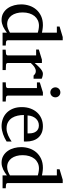

<svg xmlns="http://www.w3.org/2000/svg" viewBox="762 -1538 789 2352"><g transform="rotate(90 1156.0 -362.5)"><path d="M380.9 -431.2Q374.5 -433.1 364.5 -435.8Q354.5 -438.5 343 -440.7Q331.5 -442.9 319.1 -444.3Q306.6 -445.8 295.9 -445.8Q258.8 -445.8 228.5 -431.4Q198.2 -417 177 -390.9Q155.8 -364.7 144.3 -327.6Q132.8 -290.5 132.8 -245.1Q132.8 -204.1 142.6 -169.7Q152.3 -135.3 170.9 -109.9Q189.5 -84.5 216.3 -70.3Q243.2 -56.2 277.8 -56.2Q293 -56.2 307.1 -59.3Q321.3 -62.5 334.5 -67.6Q347.7 -72.8 359.4 -78.9Q371.1 -85 380.9 -90.8ZM380.9 0V-53.2Q363.8 -40 345.5 -28.1Q327.1 -16.1 307.9 -7.3Q288.6 1.5 268.3 6.8Q248 12.2 226.1 12.2Q175.8 12.2 139.4 -9.5Q103 -31.2 79.6 -65.7Q56.2 -100.1 45.2 -142.8Q34.2 -185.5 34.2 -228Q34.2 -278.8 49.8 -326.9Q65.4 -375 97.2 -412.1Q128.9 -449.2 176.8 -471.7Q224.6 -494.1 289.1 -494.1Q300.8 -494.1 314.5 -492.7Q328.1 -491.2 341.1 -489.5Q354 -487.8 364.5 -485.6Q375 -483.4 380.9 -481.9V-665H305.2V-698.2L434.1 -736.8H474.1V-64Q474.1 -54.7 480 -48.8Q485.8 -43 495.1 -42L538.1 -39.1V0Z M905.8 -379.9Q896 -391.1 883.3 -399.2Q870.6 -407.2 852.1 -407.2Q827.6 -407.2 802.7 -390.9Q777.8 -374.5 752 -345.2V-64Q752 -54.7 757.8 -48.8Q763.7 -43 772.9 -42L838.9 -39.1V0H588.9V-38.1L638.2 -42Q647 -43 653.1 -48.8Q659.2 -54.7 659.2 -64V-411.1H586.9V-443.8L710.9 -481.9H752V-393.1Q762.7 -404.8 778.1 -422.1Q793.5 -439.5 811 -455.6Q828.6 -471.7 847.4 -482.9Q866.2 -494.1 883.8 -494.1Q891.6 -494.1 900.4 -492.7Q909.2 -491.2 917.5 -489Q925.8 -486.8 932.9 -484.1Q939.9 -481.4 944.8 -479V-379.9Z M989.3 0V-39.1L1038.1 -42Q1047.4 -43 1053.2 -48.8Q1059.1 -54.7 1059.1 -64V-420.9H990.2V-456.1L1112.3 -494.1H1151.9V-64Q1151.9 -54.7 1158 -48.8Q1164.1 -43 1172.9 -42L1224.1 -39.1V0ZM1172.9 -647Q1172.9 -634.3 1168.2 -622.8Q1163.6 -611.3 1155.3 -603Q1147 -594.7 1136 -589.8Q1125 -585 1112.3 -585Q1099.6 -585 1088.1 -589.8Q1076.7 -594.7 1068.4 -603Q1060.1 -611.3 1055.2 -622.8Q1050.3 -634.3 1050.3 -647Q1050.3 -659.7 1055.2 -670.9Q1060.1 -682.1 1068.4 -690.4Q1076.7 -698.7 1088.1 -703.4Q1099.6 -708 1112.3 -708Q1125 -708 1136 -703.4Q1147 -698.7 1155.3 -690.4Q1163.6 -682.1 1168.2 -670.9Q1172.9 -659.7 1172.9 -647Z M1714.4 -49.8Q1693.4 -36.6 1670.7 -25.4Q1647.9 -14.2 1623.8 -5.9Q1599.6 2.4 1574.7 7.3Q1549.8 12.2 1524.4 12.2Q1479 12.2 1437 -3.2Q1395 -18.6 1363 -49.3Q1331.1 -80.1 1311.8 -126.7Q1292.5 -173.3 1292.5 -235.8Q1292.5 -294.4 1310.1 -342Q1327.6 -389.6 1358.9 -423.6Q1390.1 -457.5 1433.1 -475.8Q1476.1 -494.1 1527.3 -494.1Q1573.7 -494.1 1608.9 -478.8Q1644 -463.4 1667.5 -436.3Q1690.9 -409.2 1702.6 -371.3Q1714.4 -333.5 1714.4 -289.1V-275.9Q1714.4 -268.1 1713.4 -261.2H1389.2Q1389.2 -223.1 1397.2 -185.1Q1405.3 -147 1424.3 -116.7Q1443.4 -86.4 1475.6 -67.6Q1507.8 -48.8 1556.2 -48.8Q1577.6 -48.8 1598.6 -54.4Q1619.6 -60.1 1639.9 -68.8Q1660.2 -77.6 1678.7 -88.6Q1697.3 -99.6 1714.4 -110.8ZM1614.3 -328.1Q1614.3 -353 1608.4 -374.3Q1602.5 -395.5 1590.6 -411.1Q1578.6 -426.8 1560.3 -435.8Q1542 -444.8 1517.1 -444.8Q1492.2 -444.8 1470.7 -435.3Q1449.2 -425.8 1432.9 -407.7Q1416.5 -389.6 1406.5 -364Q1396.5 -338.4 1394.5 -306.2H1614.3Z M2129.4 -431.2Q2123 -433.1 2113 -435.8Q2103 -438.5 2091.6 -440.7Q2080.1 -442.9 2067.6 -444.3Q2055.2 -445.8 2044.4 -445.8Q2007.3 -445.8 1977.1 -431.4Q1946.8 -417 1925.5 -390.9Q1904.3 -364.7 1892.8 -327.6Q1881.3 -290.5 1881.3 -245.1Q1881.3 -204.1 1891.1 -169.7Q1900.9 -135.3 1919.4 -109.9Q1938 -84.5 1964.8 -70.3Q1991.7 -56.2 2026.4 -56.2Q2041.5 -56.2 2055.7 -59.3Q2069.8 -62.5 2083 -67.6Q2096.2 -72.8 2107.9 -78.9Q2119.6 -85 2129.4 -90.8ZM2129.4 0V-53.2Q2112.3 -40 2094 -28.1Q2075.7 -16.1 2056.4 -7.3Q2037.1 1.5 2016.8 6.8Q1996.6 12.2 1974.6 12.2Q1924.3 12.2 1887.9 -9.5Q1851.6 -31.2 1828.1 -65.7Q1804.7 -100.1 1793.7 -142.8Q1782.7 -185.5 1782.7 -228Q1782.7 -278.8 1798.3 -326.9Q1814 -375 1845.7 -412.1Q1877.4 -449.2 1925.3 -471.7Q1973.1 -494.1 2037.6 -494.1Q2049.3 -494.1 2063 -492.7Q2076.7 -491.2 2089.6 -489.5Q2102.5 -487.8 2113 -485.6Q2123.5 -483.4 2129.4 -481.9V-665H2053.7V-698.2L2182.6 -736.8H2222.7V-64Q2222.7 -54.7 2228.5 -48.8Q2234.4 -43 2243.7 -42L2286.6 -39.1V0Z"/></g></svg>

Font: BabelStone Ogham Pictish
Style: Regular
Weight: 400
Designer: Andrew West
Foundry: BabelStone
Version: Version 1.02 March 14, 2022